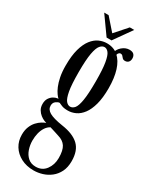

<svg xmlns="http://www.w3.org/2000/svg" viewBox="-232 -713 808 1015"><g transform="rotate(30 172.5 -205.0)"><path d="M171.5 249Q128 249 94.5 231.5Q61 214 42.5 184Q24 154 24 116Q24 88 32.5 67Q41 46 54 32Q67 18 80.8 9.5Q94.5 1 105 -2Q100.5 -3 89.8 -7.5Q79 -12 67 -21.2Q55 -30.5 46.2 -45Q37.5 -59.5 37.5 -80Q37.5 -101 46.5 -114.8Q55.5 -128.5 67.8 -135.8Q80 -143 89.5 -144Q91.5 -144.5 94.2 -144.8Q97 -145 97.5 -144.5Q91 -150 81.5 -163Q72 -176 63 -197Q54 -218 48 -247.8Q42 -277.5 42 -316.5Q42 -376.5 53.2 -417Q64.5 -457.5 83.5 -482Q102.5 -506.5 125.8 -517Q149 -527.5 173 -527.5Q215 -527.5 242.8 -503Q270.5 -478.5 284.8 -433.2Q299 -388 299 -325.5Q299 -267 288 -226.5Q277 -186 258.5 -161.5Q240 -137 217 -126.2Q194 -115.5 170.5 -115.5Q146.5 -115.5 132.8 -121.2Q119 -127 116 -128.5Q115.5 -129.5 114.8 -129.5Q114 -129.5 112.5 -129.5Q103.5 -129.5 91.2 -120.2Q79 -111 79 -93Q79 -70 103 -56Q127 -42 184.5 -33Q253.5 -23 288 9.2Q322.5 41.5 322.5 106Q322.5 144 309 171Q295.5 198 273.5 215.2Q251.5 232.5 224.8 240.8Q198 249 171.5 249ZM171.5 226.5Q210.5 226.5 232.8 196.8Q255 167 255 125.5Q255 79 240 56.2Q225 33.5 193 24.5Q181 20.5 170 17Q159 13.5 150.2 10.8Q141.5 8 136 6.5Q120 15 109.2 31.5Q98.5 48 93.2 69.5Q88 91 88 114.5Q88 142 96.8 167.8Q105.5 193.5 124 210Q142.5 226.5 171.5 226.5ZM170.5 -139.5Q185 -139.5 196.8 -153.2Q208.5 -167 215.2 -206.5Q222 -246 222 -323.5Q222 -397.5 215.2 -436.2Q208.5 -475 197.2 -489.2Q186 -503.5 172 -503.5Q158 -503.5 145.8 -489.2Q133.5 -475 126.2 -435.5Q119 -396 119 -321Q119 -244.5 126.2 -205.8Q133.5 -167 145.2 -153.2Q157 -139.5 170.5 -139.5ZM224 -494.5Q228 -521.5 248.8 -539.5Q269.5 -557.5 293.5 -557.5Q312 -557.5 320.5 -548.5Q329 -539.5 329 -524.5Q329 -510.5 321.5 -502.2Q314 -494 301 -494Q290.5 -494 285 -499.8Q279.5 -505.5 275.2 -511Q271 -516.5 262.5 -516.5Q256 -516.5 250.8 -510.2Q245.5 -504 245.5 -493.5ZM155.5 -552.5 78.5 -660.5H105.5L170 -587L235 -660.5H262L185.5 -552.5Z"/></g></svg>

Font: Imbue 48pt
Style: Regular
Weight: 400
Designer: Tyler Finck
Foundry: Etcetera Type Company
Version: Version 1.102